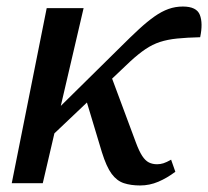

<svg xmlns="http://www.w3.org/2000/svg" viewBox="-20 -561 637 588"><path d="M107 -115 127 -198 350 -418Q381 -449 406 -472Q431 -495 453 -510.5Q475 -526 496 -533.5Q517 -541 540 -541Q582 -541 592 -515.5Q602 -490 593 -447Q552 -446 522.5 -443Q493 -440 470 -432.5Q447 -425 425.5 -410.5Q404 -396 379 -373ZM16 0 123 -536H236L111 0ZM409 7Q381 7 359.5 0Q338 -7 322 -28.5Q306 -50 292 -95L236 -281L313 -348L396 -125Q406 -98 415.5 -83.5Q425 -69 436 -63.5Q447 -58 461 -58Q471 -58 480.5 -61Q490 -64 504 -72L517 -35Q492 -16 465 -4.5Q438 7 409 7Z"/></svg>

Font: ET Text
Style: Italic
Weight: 470
Italic angle: -12°
Designer: Monotype Design Team
Foundry: Monotype Imaging Inc.
Version: Version 2.009